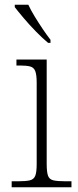

<svg xmlns="http://www.w3.org/2000/svg" viewBox="-20 -786 328 806"><path d="M29 0V-25H56Q89 -25 105.5 -29Q122 -33 128 -48Q134 -63 134 -97V-439Q134 -472 128 -487.5Q122 -503 106.5 -507Q91 -511 64 -511H49V-536H176V-98Q176 -64 181.5 -48.5Q187 -33 204 -29Q221 -25 255 -25H280V0ZM182 -606Q160 -624 132 -652.5Q104 -681 79.5 -710Q55 -739 42 -756V-766H99Q109 -744 125.5 -717Q142 -690 159.5 -664Q177 -638 192 -619V-606Z"/></svg>

Font: Noto Serif Malayalam ExtraLight
Style: Regular
Weight: 200
Designer: Indian type Foundry, Jelle Bosma, Monotype Design Team
Foundry: Monotype Imaging Inc.
Version: Version 2.104; ttfautohint (v1.8.4.7-5d5b)